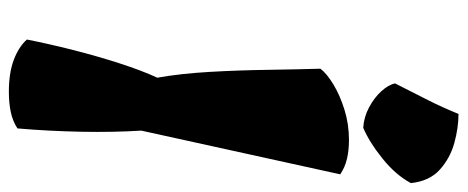

<svg xmlns="http://www.w3.org/2000/svg" viewBox="-326 -704 1040 427"><g transform="rotate(90 193.5 -490.0)"><path d="M183.6 9.8Q141.6 9.8 112.5 -1.2Q83.5 -12.2 67.4 -30.3Q76.7 -77.6 90.3 -131.6Q104 -185.5 120.1 -235.6Q136.2 -285.6 152.3 -320.3Q143.1 -372.1 139.4 -436.5Q135.7 -501 134.8 -565.9Q133.8 -630.9 132.3 -683.1Q143.1 -697.3 167.2 -711.9Q191.4 -726.6 223.6 -736.6Q255.9 -746.6 291 -746.6Q313.5 -746.6 332.5 -742.2Q351.6 -737.8 367.2 -727.1L270 -284.7Q273.9 -223.1 272.5 -150.4Q271 -77.6 265.1 -9.3Q248.5 1.5 228.3 5.6Q208 9.8 183.6 9.8ZM263.7 -778.3Q239.7 -779.8 218.3 -791.3Q196.8 -802.7 182.4 -818.6Q168 -834.5 165 -849.1Q187 -892.6 202.4 -922.9Q217.8 -953.1 232.9 -990.2Q263.2 -990.2 297.1 -981Q331.1 -971.7 356.7 -948.7Q382.3 -925.8 386.7 -884.3Q368.7 -850.6 332.3 -821.3Q295.9 -792 263.7 -778.3Z"/></g></svg>

Font: Fruktur
Style: Italic
Weight: 400
Italic angle: -8°
Designer: Viktoriya Grabowska, Eben Sorkin
Foundry: Viktoriya Grabowska
Version: Version 1.008; ttfautohint (v1.8.4.7-5d5b)